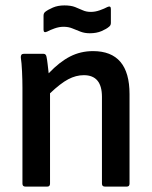

<svg xmlns="http://www.w3.org/2000/svg" viewBox="-20 -690 563 710"><path d="M74 0Q63 0 63 -11V-366Q63 -393 61.5 -425.5Q60 -458 57 -477Q56 -491 68 -491H141Q150 -491 152 -480Q154 -471 156 -454Q158 -437 160 -419Q200 -461 239 -481Q278 -501 324 -501Q459 -501 459 -342V-11Q459 0 449 0H368Q357 0 357 -11V-332Q357 -412 290 -412Q261 -412 232.5 -397Q204 -382 165 -345V-11Q165 0 155 0ZM312 -567Q293 -567 277.5 -573Q262 -579 247.5 -585Q233 -591 215 -591Q199 -591 182 -585Q165 -579 154 -573Q141 -567 141 -580V-632Q141 -641 147 -646Q157 -654 175.5 -662Q194 -670 218 -670Q242 -670 257.5 -664Q273 -658 286 -652Q299 -646 316 -646Q332 -646 349 -652Q366 -658 377 -664Q390 -670 390 -657V-605Q390 -596 383 -591Q374 -583 355.5 -575Q337 -567 312 -567Z"/></svg>

Font: Sofia Sans Extra Cond
Style: Bold
Weight: 700
Width: 1
Designer: Botio Nikoltchev, Ani Petrova
Foundry: lettersoup
Version: Version 4.100; ttfautohint (v1.8.3)